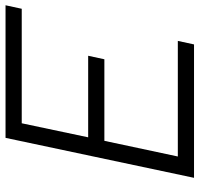

<svg xmlns="http://www.w3.org/2000/svg" viewBox="-34 -704 738 711"><g transform="rotate(-90 335.5 -349.0)"><path d="M32 0 180 -698H671L658 -638H234L182 -392H484L471 -332H169L111 -60H539L526 0Z"/></g></svg>

Font: Azeret Mono Thin ExtraLight
Style: Italic
Weight: 250
Italic angle: -12°
Version: Version 1.002